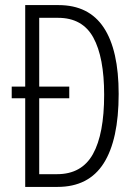

<svg xmlns="http://www.w3.org/2000/svg" viewBox="-20 -734 538 754"><path d="M210 -714Q329 -714 387.5 -625.5Q446 -537 446 -365Q446 -185 387 -92.5Q328 0 206 0H79V-348H26V-394H79V-714ZM208 -664H134V-394H252V-348H134V-50H204Q301 -50 345 -129Q389 -208 389 -362Q389 -509 346.5 -586.5Q304 -664 208 -664Z"/></svg>

Font: Noto Sans Khmer ExtraCondensed Light
Style: Regular
Weight: 300
Width: 2
Designer: Danh Hong and the Monotype Design Team
Foundry: Monotype Imaging Inc.
Version: Version 2.004; ttfautohint (v1.8.4.7-5d5b)